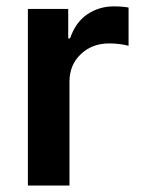

<svg xmlns="http://www.w3.org/2000/svg" viewBox="-20 -573 437 593"><path d="M194.6 0H66.1V-545.5H190.7V-454.5H196.4Q213.4 -504.3 249.6 -528.8Q286.2 -553.3 331 -553.3Q344.5 -553.3 356 -552.4Q367.5 -551.5 377.1 -549.7V-431.5Q367.9 -434.3 351.7 -436.6Q335.6 -438.9 317.5 -438.9Q264.2 -438.9 229.4 -405.5Q194.6 -372.5 194.6 -320.7Z"/></svg>

Font: Linik Sans SemiBold
Style: Regular
Weight: 600
Designer: Fonts by Rasmus Andersson / Changes by Cristiano Sobral with parts from Marc Monis
Foundry: rsms
Version: Version 3.020; ttfautohint (v1.6)